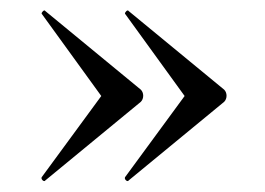

<svg xmlns="http://www.w3.org/2000/svg" viewBox="-20 -382 502 364"><path d="M66 -361C64 -365 58 -358 59 -356L172 -200L59 -46C57 -42 64 -36 66 -40L247 -189C253 -195 253 -206 247 -212ZM224 -361C222 -365 216 -358 217 -356L330 -200L217 -46C215 -42 222 -36 224 -40L405 -189C411 -195 411 -206 405 -212Z"/></svg>

Font: Cormorant Infant Book
Style: Regular
Weight: 500
Designer: Christian Thalmann (Catharsis Fonts)
Version: Version 1.000;PS 002.000;hotconv 1.0.88;makeotf.lib2.5.64775